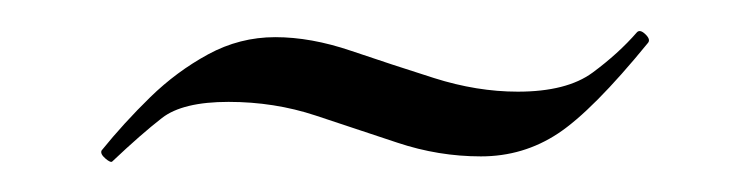

<svg xmlns="http://www.w3.org/2000/svg" viewBox="-20 -256 483 124"><path d="M52.6 -151.8Q51.6 -150.6 48.1 -153.6Q44.6 -156.6 45.6 -158.8Q60 -176.6 77 -193.2Q94 -209.8 114.4 -220.9Q134.8 -232 157.8 -232Q180.8 -232 206.7 -223.2Q232.6 -214.4 260.3 -205.6Q288 -196.8 314.4 -196.8Q346 -196.8 362.7 -209.1Q379.4 -221.4 391.4 -235.2Q393.4 -237.2 396.9 -233.8Q400.4 -230.4 398.4 -228.2Q362.8 -184.6 340.4 -169.8Q318 -155 290.6 -155Q263.2 -155 236.8 -163.8Q210.4 -172.6 183.8 -181.4Q157.2 -190.2 127.6 -190.2Q98 -190.2 84.6 -179.8Q71.2 -169.4 52.6 -151.8Z"/></svg>

Font: Cormorant Infant Light
Style: Italic
Weight: 300
Italic angle: -10°
Designer: Christian Thalmann (Catharsis Fonts)
Foundry: Catharsis Fonts
Version: Version 4.001